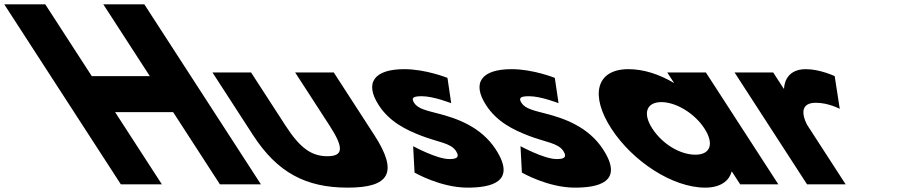

<svg xmlns="http://www.w3.org/2000/svg" viewBox="-494 -845 4157 880"><path d="M33.6 -331H299.6L514 0H702L167.6 -825H-20.4L192.7 -496H-73.3L-286.4 -825H-474.4L60 0H248Z M656.7 -513H479.7L665.6 -226C777 -54 907.7 15 1099.7 15C1291.7 15 1333 -54 1221.6 -226L1035.7 -513H858.7L1016.8 -269C1082.2 -168 1080.4 -129 1006.4 -129C932.4 -129 880.2 -168 814.8 -269Z M1359 -528C1224 -528 1173.9 -468 1241.9 -363C1291.8 -286 1367.1 -250 1436.6 -223C1514 -193 1571.9 -190 1595.9 -153C1617.9 -119 1589.9 -116 1564.9 -116C1507.9 -116 1399.6 -175 1399.6 -175L1406 -54C1406 -54 1524.7 15 1648.7 15C1753.7 15 1876.2 -9 1778.4 -160C1710.4 -265 1597.7 -303 1516.1 -324C1463.1 -338 1421.9 -346 1404.4 -373C1388.9 -397 1400.3 -404 1439.3 -404C1493.3 -404 1574 -372 1574 -372L1556.9 -488C1556.9 -488 1458 -528 1359 -528Z M1851 -528C1716 -528 1665.9 -468 1733.9 -363C1783.8 -286 1859.1 -250 1928.6 -223C2006 -193 2063.9 -190 2087.9 -153C2109.9 -119 2081.9 -116 2056.9 -116C1999.9 -116 1891.6 -175 1891.6 -175L1898 -54C1898 -54 2016.7 15 2140.7 15C2245.7 15 2368.2 -9 2270.4 -160C2202.4 -265 2089.7 -303 2008.1 -324C1955.1 -338 1913.9 -346 1896.4 -373C1880.9 -397 1892.3 -404 1931.3 -404C1985.3 -404 2066 -372 2066 -372L2048.9 -488C2048.9 -488 1950 -528 1851 -528Z M2307.7 -256C2404.8 -106 2588.2 15 2738.2 15C2808.2 15 2848.1 -16 2858.9 -58H2860.9L2898.5 0H3073.5L2741.2 -513H2564.2L2596 -464C2527.4 -505 2455.5 -528 2386.5 -528C2236.5 -528 2210.5 -406 2307.7 -256ZM2495.7 -256C2449.7 -327 2470.3 -377 2537.3 -377C2603.3 -377 2688.7 -327 2734.7 -256C2780 -186 2762.4 -136 2693.4 -136C2621.4 -136 2541 -186 2495.7 -256Z M3205 0H3382L3207.1 -270C3198.7 -283 3152.8 -374 3244.8 -374C3303.8 -374 3354.9 -346 3354.9 -346L3331.7 -496C3331.7 -496 3265 -528 3199 -528C3098 -528 3099.7 -439 3099.7 -439H3097.7L3049.7 -513H2872.7Z"/></svg>

Font: Hussar
Style: BdOpOblSeven
Weight: 700
Foundry: Cannot Into Space Fonts
Version: Version 2.00